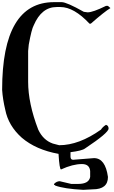

<svg xmlns="http://www.w3.org/2000/svg" viewBox="-20 -1442 1068 1802"><path d="M487.3 -1421.9Q0 -1421.9 0 -598.6Q5.9 -509.8 29.3 -412.1Q58.6 -261.7 184.6 -149.4Q317.4 -36.1 529.3 2Q538.1 148.4 552.7 148.4Q663.1 97.7 749 97.7Q820.3 97.7 826.2 163.1V218.8Q814.5 284.2 713.9 284.2H648.4L541 258.8Q511.7 258.8 487.3 284.2V293.9H493.2L499 299.8Q581.1 330.1 760.7 339.8L850.6 335Q993.2 335 993.2 218.8Q968.8 42 862.3 42L666 57.6Q641.6 57.6 641.6 27.3V-13.7Q751 -27.3 778.3 -48.8Q999 -195.3 999 -235.4Q999 -263.7 974.6 -270.5Q942.4 -250 927.7 -225.6Q721.7 -79.1 535.2 -79.1L475.6 -94.7Q384.8 -127 338.9 -225.6Q244.1 -471.7 244.1 -674.8V-962.9L250 -1023.4Q276.4 -1168.9 296.9 -1205.1Q370.1 -1376 511.7 -1376H546.9Q673.8 -1376 820.3 -1219.7H832Q960.9 -1333 1016.6 -1366.2L993.2 -1386.7H974.6Q851.6 -1326.2 802.7 -1326.2L766.6 -1331.1Q605.5 -1421.9 558.6 -1421.9Z"/></svg>

Font: Elementary Gothic 
Style: Regular
Weight: 400
Designer: Bill Roach / W.K. Roach
Version: Version 1.00 April 18, 2012, initial release